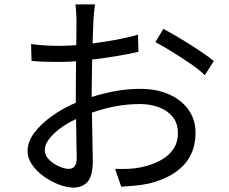

<svg xmlns="http://www.w3.org/2000/svg" viewBox="-20 -819 1040 871"><path d="M313 32Q284 32 248 18.5Q212 5 179.5 -18Q147 -41 126 -71Q105 -101 105 -134Q105 -176 136 -217Q167 -258 217 -293.5Q267 -329 324 -353V-410L325 -541Q283 -538 251 -538Q208 -538 178.5 -539Q149 -540 123 -543L121 -619Q162 -614 191.5 -612.5Q221 -611 249 -611Q284 -611 326 -614L327 -728Q327 -743 325.5 -764.5Q324 -786 322 -799H411Q409 -786 407 -766.5Q405 -747 404 -730L400 -622Q455 -629 509 -639Q563 -649 606 -662L608 -584Q564 -574 508.5 -564.5Q453 -555 398 -549L396 -414V-379Q513 -416 616 -416Q689 -416 745.5 -391.5Q802 -367 834.5 -322Q867 -277 867 -217Q867 -126 812 -68.5Q757 -11 654 14Q620 21 588 23.5Q556 26 530 28L502 -53Q530 -52 560.5 -53Q591 -54 619 -60Q663 -69 701.5 -88Q740 -107 763.5 -138.5Q787 -170 787 -216Q787 -259 764 -288Q741 -317 702 -332Q663 -347 615 -347Q559 -347 505 -337Q451 -327 397 -308L401 -91Q401 -21 377.5 5.5Q354 32 313 32ZM292 -53Q328 -53 328 -102L325 -279Q264 -251 223.5 -211.5Q183 -172 183 -138Q183 -115 202 -95.5Q221 -76 247 -64.5Q273 -53 292 -53ZM909 -478Q885 -502 844 -530Q803 -558 760 -584.5Q717 -611 685 -628L721 -688Q757 -669 801 -642.5Q845 -616 885.5 -589Q926 -562 950 -542Z"/></svg>

Font: Chocolate Classical Sans
Style: Regular
Weight: 400
Designer: 田海東、宇文滿月
Foundry: Moonlit Owen
Version: Version 1.001